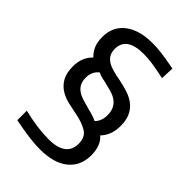

<svg xmlns="http://www.w3.org/2000/svg" viewBox="-227 -851 955 955"><g transform="rotate(45 250.0 -374.0)"><path d="M241 11Q205 11 163 5.5Q121 0 59 -12V-79Q156 -55 237 -55Q297 -55 327.5 -78Q358 -101 358 -145Q358 -191 327 -210.5Q296 -230 245 -240Q215 -246 183 -253Q151 -260 124.5 -276.5Q98 -293 81.5 -321.5Q65 -350 65 -398Q65 -461 106 -500Q88 -517 76.5 -541.5Q65 -566 65 -604Q65 -677 118 -718Q171 -759 264 -759Q281 -759 297 -758Q313 -757 331 -754.5Q349 -752 371.5 -748.5Q394 -745 423 -739L420 -669Q369 -680 334.5 -685Q300 -690 271 -690Q151 -690 151 -606Q151 -582 160.5 -566Q170 -550 187 -540Q204 -530 227 -524Q250 -518 277 -513Q312 -506 342.5 -496Q373 -486 395.5 -468Q418 -450 430.5 -422.5Q443 -395 443 -355Q443 -290 404 -250Q443 -217 443 -149Q443 -74 390.5 -31.5Q338 11 241 11ZM334 -281Q359 -306 359 -346Q359 -371 351.5 -388.5Q344 -406 330 -418Q316 -430 297 -437Q278 -444 255 -449Q238 -454 217 -458Q196 -462 181 -470Q150 -446 150 -403Q150 -377 159 -360.5Q168 -344 183.5 -333.5Q199 -323 219.5 -316.5Q240 -310 263 -304Q280 -300 300 -294Q320 -288 334 -281Z"/></g></svg>

Font: Encode Sans
Style: Regular
Weight: 400
Designer: Pablo Impallari, Andres Torresi
Foundry: Pablo Impallari, Andres Torresi
Version: Version 1.000; ttfautohint (v1.00) -l 8 -r 50 -G 200 -x 14 -